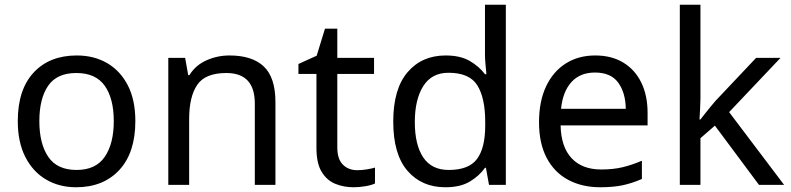

<svg xmlns="http://www.w3.org/2000/svg" viewBox="-20 -780 3337 810"><path d="M551 -269Q551 -136 483.5 -63Q416 10 301 10Q230 10 174.5 -22.5Q119 -55 87 -117.5Q55 -180 55 -269Q55 -402 122 -474Q189 -546 304 -546Q377 -546 432.5 -513.5Q488 -481 519.5 -419.5Q551 -358 551 -269ZM146 -269Q146 -174 183.5 -118.5Q221 -63 303 -63Q384 -63 422 -118.5Q460 -174 460 -269Q460 -364 422 -418Q384 -472 302 -472Q220 -472 183 -418Q146 -364 146 -269Z M948 -546Q1044 -546 1093 -499.5Q1142 -453 1142 -349V0H1055V-343Q1055 -472 935 -472Q846 -472 812 -422Q778 -372 778 -278V0H690V-536H761L774 -463H779Q805 -505 851 -525.5Q897 -546 948 -546Z M1487 -62Q1507 -62 1528 -65.5Q1549 -69 1562 -73V-6Q1548 1 1522 5.5Q1496 10 1472 10Q1430 10 1394.5 -4.5Q1359 -19 1337 -55Q1315 -91 1315 -156V-468H1239V-510L1316 -545L1351 -659H1403V-536H1558V-468H1403V-158Q1403 -109 1426.5 -85.5Q1450 -62 1487 -62Z M1859 10Q1759 10 1699 -59.5Q1639 -129 1639 -267Q1639 -405 1699.5 -475.5Q1760 -546 1860 -546Q1922 -546 1961.5 -523Q2001 -500 2026 -467H2032Q2031 -480 2028.5 -505.5Q2026 -531 2026 -546V-760H2114V0H2043L2030 -72H2026Q2002 -38 1962 -14Q1922 10 1859 10ZM1873 -63Q1958 -63 1992.5 -109.5Q2027 -156 2027 -250V-266Q2027 -366 1994 -419.5Q1961 -473 1872 -473Q1801 -473 1765.5 -416.5Q1730 -360 1730 -265Q1730 -169 1765.5 -116Q1801 -63 1873 -63Z M2491 -546Q2560 -546 2609.5 -516Q2659 -486 2685.5 -431.5Q2712 -377 2712 -304V-251H2345Q2347 -160 2391.5 -112.5Q2436 -65 2516 -65Q2567 -65 2606.5 -74.5Q2646 -84 2688 -102V-25Q2647 -7 2607 1.5Q2567 10 2512 10Q2436 10 2377.5 -21Q2319 -52 2286.5 -113.5Q2254 -175 2254 -264Q2254 -352 2283.5 -415Q2313 -478 2366.5 -512Q2420 -546 2491 -546ZM2490 -474Q2427 -474 2390.5 -433.5Q2354 -393 2347 -321H2620Q2619 -389 2588 -431.5Q2557 -474 2490 -474Z M2935 -363Q2935 -347 2933.5 -321Q2932 -295 2931 -276H2935Q2941 -284 2953 -299Q2965 -314 2977.5 -329.5Q2990 -345 2999 -355L3170 -536H3273L3056 -307L3288 0H3182L2996 -250L2935 -197V0H2848V-760H2935Z"/></svg>

Font: Noto Sans Tifinagh Ghat
Style: Regular
Weight: 400
Designer: JamraPatel
Foundry: JamraPatel LLC
Version: Version 2.006; ttfautohint (v1.8.4.7-5d5b)